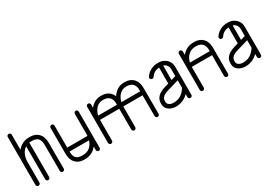

<svg xmlns="http://www.w3.org/2000/svg" viewBox="6 -1384 2961 2115"><g transform="rotate(-30 1487.0 -327.0)"><path d="M103.4 -24.1Q103.4 -13.4 96 -6Q88.6 1.4 77.9 1.4Q67.1 1.4 59.8 -6Q52.4 -13.4 52.4 -24.1V-633.5Q52.4 -643.9 59.8 -650.9Q67.1 -658 77.9 -658Q88.6 -658 96 -650.9Q103.4 -643.9 103.4 -633.5ZM103.4 -279.9Q103.4 -269.1 96 -261.8Q88.6 -254.4 77.9 -254.4Q67.1 -254.4 59.8 -261.8Q52.4 -269.1 52.4 -279.9Q52.4 -347.4 78 -400.2Q103.6 -453 148.6 -482.9Q193.6 -512.9 251.6 -512.9H263Q331.9 -512.9 371.7 -471.1Q411.5 -429.2 411.5 -356.1L412.5 -24.1Q412.5 -13.4 405.4 -6Q398.4 1.4 387.6 1.4Q376.9 1.4 369.5 -6Q362.1 -13.4 362.1 -24.1L361.1 -356.1Q361.1 -410.5 337.1 -436.5Q313 -462.5 263 -462.5H251.6Q206.9 -462.5 173.4 -440.1Q139.9 -417.8 121.6 -376.9Q103.4 -336.1 103.4 -279.9ZM227 -24.1Q227 -13.4 219.4 -6Q211.9 1.4 202.1 1.4Q191.4 1.4 184 -6Q176.6 -13.4 176.6 -24.1V-474.8Q176.6 -485.5 184 -492.9Q191.4 -500.2 202.1 -500.2Q211.9 -500.2 219.4 -492.9Q227 -485.5 227 -474.8Z M869.5 -25.1Q869.5 -14.4 862.8 -7Q856 0.4 845.2 0.4Q834.5 0.4 827.1 -7Q819.8 -14.4 819.8 -25.1V-484.4Q819.8 -494.1 827.1 -501.7Q834.5 -509.2 845.2 -509.2Q856 -509.2 862.8 -501.7Q869.5 -494.1 869.5 -484.4ZM819.8 -228.9Q819.8 -239.6 827.1 -247Q834.5 -254.4 845.2 -254.4Q856 -254.4 862.8 -247Q869.5 -239.6 869.5 -228.9Q869.5 -161.8 844.2 -108.9Q818.9 -56.1 774 -25.9Q729.1 4.4 670.5 4.4H659.1Q590.2 4.4 550.6 -37.4Q511 -79.2 511 -152.4V-484.4Q511 -494.1 518.4 -501.7Q525.8 -509.2 536.5 -509.2Q547.2 -509.2 554.3 -501.7Q561.4 -494.1 561.4 -484.4V-152.4Q561.4 -98 585.1 -72Q608.9 -46 659.1 -46H670.5Q716.2 -46 749.8 -68.4Q783.2 -90.8 801.5 -132.2Q819.8 -173.6 819.8 -228.9ZM536.5 -154Q525.8 -154 518.4 -161.6Q511 -169.1 511 -178.9Q511 -189.6 518.4 -197Q525.8 -204.4 536.5 -204.4H840.6Q851.4 -204.4 858.8 -197Q866.1 -189.6 866.1 -178.9Q866.1 -169.1 858.8 -161.6Q851.4 -154 840.6 -154Z M1027 -25.1Q1027 -14.4 1019.6 -7Q1012.2 0.4 1001.5 0.4Q990.8 0.4 983.4 -7Q976 -14.4 976 -25.1V-484.4Q976 -494.1 983.4 -501.7Q990.8 -509.2 1001.5 -509.2Q1012.2 -509.2 1019.6 -501.7Q1027 -494.1 1027 -484.4ZM1296.2 -339.5Q1307 -339.5 1314.4 -331.9Q1321.8 -324.4 1321.8 -314Q1321.8 -303.2 1314.4 -295.9Q1307 -288.5 1296.2 -288.5H1005.5Q994.8 -288.5 987.4 -295.9Q980 -303.2 980 -314Q980 -324.4 987.4 -331.9Q994.8 -339.5 1005.5 -339.5ZM1322.8 -25.1Q1322.8 -14.4 1315.4 -7Q1308 0.4 1297.2 0.4Q1286.5 0.4 1279.1 -7Q1271.8 -14.4 1271.8 -25.1V-279.9Q1271.8 -347.4 1296.9 -399.9Q1322 -452.4 1364.2 -482.6Q1406.4 -512.9 1458 -512.9H1469.4Q1538.2 -512.9 1578.1 -471.1Q1617.9 -429.2 1617.9 -356.1L1618.9 -25.1Q1618.9 -14.4 1611.5 -7Q1604.1 0.4 1593.4 0.4Q1583.2 0.4 1575.9 -7Q1568.5 -14.4 1568.5 -25.1L1567.5 -356.1Q1567.5 -392.5 1554.5 -416.1Q1541.5 -439.6 1518.9 -451.1Q1496.4 -462.5 1467.9 -462.5H1458Q1419.2 -462.5 1388.8 -440.1Q1358.2 -417.8 1340.5 -376.9Q1322.8 -336.1 1322.8 -279.9ZM1592.4 -339.5Q1603.1 -339.5 1610.5 -331.9Q1617.9 -324.4 1617.9 -314Q1617.9 -303.2 1610.5 -295.9Q1603.1 -288.5 1592.4 -288.5H1301.9Q1291.5 -288.5 1284.1 -295.9Q1276.8 -303.2 1276.8 -314Q1276.8 -324.4 1284.1 -331.9Q1291.5 -339.5 1301.9 -339.5ZM1027 -279.9Q1027 -269.1 1019.6 -261.8Q1012.2 -254.4 1001.5 -254.4Q990.8 -254.4 983.4 -261.8Q976 -269.1 976 -279.9Q976 -347.4 1000.8 -399.9Q1025.6 -452.4 1068.1 -482.6Q1110.6 -512.9 1162.2 -512.9H1173.2Q1242.1 -512.9 1281.9 -471.1Q1321.8 -429.2 1321.8 -356.1L1322.8 -25.1Q1322.8 -14.4 1315.4 -7Q1308 0.4 1297.2 0.4Q1286.5 0.4 1279.1 -7Q1271.8 -14.4 1271.8 -25.1L1271.4 -356.1Q1271.4 -392.5 1258.4 -416.1Q1245.4 -439.6 1223 -451.1Q1200.6 -462.5 1171.8 -462.5H1162.2Q1123.5 -462.5 1093 -440.1Q1062.5 -417.8 1044.8 -376.9Q1027 -336.1 1027 -279.9Z M2036.8 -25.1Q2036.8 -14.4 2029.2 -7Q2021.6 0.4 2011.2 0.4Q2000.5 0.4 1993.1 -7Q1985.8 -14.4 1985.8 -25.1V-377.1Q1985.8 -415.8 1962.2 -439.1Q1938.6 -462.5 1900.2 -462.5H1889.2Q1849.8 -462.5 1822.2 -448Q1794.6 -433.5 1774 -401.6Q1766.1 -391.6 1752.9 -391.6Q1742.1 -391.6 1734.8 -399.3Q1727.4 -407 1727.4 -417.1Q1727.4 -426.1 1732.1 -431.6Q1759.8 -471.8 1799.8 -492.3Q1839.8 -512.9 1889.2 -512.9H1900.2Q1937.6 -512.9 1968.4 -496Q1999.2 -479.1 2018 -449.5Q2036.8 -419.9 2036.8 -382ZM1990.1 -148.6Q1993.8 -153.2 1998.9 -156.1Q2004.1 -159 2011.2 -159Q2021.6 -159 2027.8 -151.6Q2033.9 -144.2 2033.9 -134.1Q2033.9 -129.5 2033.9 -125.9Q2033.9 -122.2 2032 -119Q1989.6 -55 1938.1 -25.3Q1886.6 4.4 1825.4 4.4Q1825.4 4.4 1824.6 4.4Q1823.8 4.4 1823.8 4.4Q1801 4.4 1771.6 -5.2Q1742.1 -14.8 1720.1 -38.6Q1698 -62.4 1698 -104.6Q1698 -105 1698 -106Q1698 -107 1698 -107.6Q1698.4 -148.9 1717.6 -176.2Q1736.8 -203.6 1766.2 -219.6Q1795.8 -235.6 1826 -244.4L2004.1 -296.8Q2006.2 -297.1 2007.7 -297.3Q2009.1 -297.5 2011.2 -297.5Q2021 -297.5 2028.9 -290.1Q2036.8 -282.8 2036.8 -272Q2036.8 -264 2031.2 -257.2Q2025.6 -250.4 2017.4 -247.2L1839.5 -195.1Q1814.9 -187.9 1794.3 -177.6Q1773.8 -167.4 1761.4 -150.8Q1749 -134.1 1749 -107.6Q1749 -107 1749 -106Q1749 -105 1749 -105Q1749 -81 1761.6 -68.3Q1774.2 -55.6 1792 -50.8Q1809.8 -46 1823.8 -46Q1823.8 -46 1824.6 -46Q1825.4 -46 1825.4 -46Q1876.2 -46 1915.1 -69.1Q1953.9 -92.2 1990.1 -148.6ZM1928.5 -244.5Q1928.5 -234.1 1921.1 -226.9Q1913.8 -219.6 1903.6 -219.6Q1892.9 -219.6 1885.5 -226.9Q1878.1 -234.1 1878.1 -244.5V-486Q1878.1 -496.8 1885.5 -503.8Q1892.9 -510.9 1903.6 -510.9Q1913.8 -510.9 1921.1 -503.8Q1928.5 -496.8 1928.5 -486Z M2194 -25.1Q2194 -14.4 2186.6 -7Q2179.2 0.4 2168.5 0.4Q2157.8 0.4 2150.4 -7Q2143 -14.4 2143 -25.1V-484.4Q2143 -494.1 2150.4 -501.7Q2157.8 -509.2 2168.5 -509.2Q2179.2 -509.2 2186.6 -501.7Q2194 -494.1 2194 -484.4ZM2194 -279.9Q2194 -269.1 2186.6 -261.8Q2179.2 -254.4 2168.5 -254.4Q2157.8 -254.4 2150.4 -261.8Q2143 -269.1 2143 -279.9Q2143 -347.4 2168.6 -400.2Q2194.2 -453 2239.2 -482.9Q2284.2 -512.9 2342.2 -512.9H2353.6Q2422.5 -512.9 2462.3 -471.1Q2502.1 -429.2 2502.1 -356.1V-25.1Q2502.1 -14.4 2495.1 -7Q2488 0.4 2477.2 0.4Q2466.5 0.4 2459.1 -7Q2451.8 -14.4 2451.8 -25.1V-356.1Q2451.8 -392.5 2438.8 -416.1Q2425.8 -439.6 2402.9 -451.1Q2380 -462.5 2352.1 -462.5H2342.2Q2296.9 -462.5 2263.7 -440.1Q2230.5 -417.8 2212.2 -376.9Q2194 -336.1 2194 -279.9ZM2477.2 -339.5Q2488 -339.5 2495.1 -331.9Q2502.1 -324.4 2502.1 -314Q2502.1 -303.2 2495.1 -295.9Q2488 -288.5 2477.2 -288.5H2172.5Q2161.8 -288.5 2154.4 -295.9Q2147 -303.2 2147 -314Q2147 -324.4 2154.4 -331.9Q2161.8 -339.5 2172.5 -339.5Z M2920.8 -25.1Q2920.8 -14.4 2913.2 -7Q2905.6 0.4 2895.2 0.4Q2884.5 0.4 2877.1 -7Q2869.8 -14.4 2869.8 -25.1V-377.1Q2869.8 -415.8 2846.2 -439.1Q2822.6 -462.5 2784.2 -462.5H2773.2Q2733.8 -462.5 2706.2 -448Q2678.6 -433.5 2658 -401.6Q2650.1 -391.6 2636.9 -391.6Q2626.1 -391.6 2618.8 -399.3Q2611.4 -407 2611.4 -417.1Q2611.4 -426.1 2616.1 -431.6Q2643.8 -471.8 2683.8 -492.3Q2723.8 -512.9 2773.2 -512.9H2784.2Q2821.6 -512.9 2852.4 -496Q2883.2 -479.1 2902 -449.5Q2920.8 -419.9 2920.8 -382ZM2874.1 -148.6Q2877.8 -153.2 2882.9 -156.1Q2888.1 -159 2895.2 -159Q2905.6 -159 2911.8 -151.6Q2917.9 -144.2 2917.9 -134.1Q2917.9 -129.5 2917.9 -125.9Q2917.9 -122.2 2916 -119Q2873.6 -55 2822.1 -25.3Q2770.6 4.4 2709.4 4.4Q2709.4 4.4 2708.6 4.4Q2707.8 4.4 2707.8 4.4Q2685 4.4 2655.6 -5.2Q2626.1 -14.8 2604.1 -38.6Q2582 -62.4 2582 -104.6Q2582 -105 2582 -106Q2582 -107 2582 -107.6Q2582.4 -148.9 2601.6 -176.2Q2620.8 -203.6 2650.2 -219.6Q2679.8 -235.6 2710 -244.4L2888.1 -296.8Q2890.2 -297.1 2891.7 -297.3Q2893.1 -297.5 2895.2 -297.5Q2905 -297.5 2912.9 -290.1Q2920.8 -282.8 2920.8 -272Q2920.8 -264 2915.2 -257.2Q2909.6 -250.4 2901.4 -247.2L2723.5 -195.1Q2698.9 -187.9 2678.3 -177.6Q2657.8 -167.4 2645.4 -150.8Q2633 -134.1 2633 -107.6Q2633 -107 2633 -106Q2633 -105 2633 -105Q2633 -81 2645.6 -68.3Q2658.2 -55.6 2676 -50.8Q2693.8 -46 2707.8 -46Q2707.8 -46 2708.6 -46Q2709.4 -46 2709.4 -46Q2760.2 -46 2799.1 -69.1Q2837.9 -92.2 2874.1 -148.6ZM2812.5 -244.5Q2812.5 -234.1 2805.1 -226.9Q2797.8 -219.6 2787.6 -219.6Q2776.9 -219.6 2769.5 -226.9Q2762.1 -234.1 2762.1 -244.5V-486Q2762.1 -496.8 2769.5 -503.8Q2776.9 -510.9 2787.6 -510.9Q2797.8 -510.9 2805.1 -503.8Q2812.5 -496.8 2812.5 -486Z"/></g></svg>

Font: Libertine-Super Thin
Style: Regular
Weight: 100
Designer: Bastien Sozeau
Foundry: NBR — Bastien Sozeau
Version: Version 2.003;gftools[0.9.33]